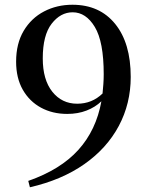

<svg xmlns="http://www.w3.org/2000/svg" viewBox="-20 -771 622 809"><path d="M106 18.1 99.1 -8.8Q234.9 -56.2 310.1 -139.4Q385.3 -222.7 407.2 -344.2Q381.3 -319.3 344.7 -305.2Q308.1 -291 263.2 -291Q201.2 -291 152.6 -317.4Q104 -343.8 75.9 -393.1Q47.9 -442.4 47.9 -511.2Q47.9 -587.4 79.8 -641.1Q111.8 -694.8 165.8 -722.9Q219.7 -751 285.2 -751Q399.9 -751 465.3 -670.2Q530.8 -589.4 530.8 -446.8Q530.8 -334.5 480.5 -240.2Q430.2 -146 335.2 -79.3Q240.2 -12.7 106 18.1ZM412.1 -377Q414.1 -396.5 415.5 -416.7Q417 -437 417 -458Q417 -595.2 379.6 -657.2Q342.3 -719.2 286.1 -719.2Q234.9 -719.2 197.5 -670.9Q160.2 -622.6 160.2 -524.9Q160.2 -435.1 200.4 -384.5Q240.7 -334 305.2 -334Q367.7 -334 412.1 -377Z"/></svg>

Font: Source Han Serif TW SemiBold
Style: Regular
Weight: 600
Designer: Ryoko NISHIZUKA Ë•øÂ°öÊ∂ºÂ≠ê (kana & ideographs); Frank Grie√ühammer (Latin, Greek & Cyrillic); Wenlong ZHANG Âº†ÊñáÈæô 
Foundry: Adobe
Version: Version 2.003;hotconv 1.1.1;makeotfexe 2.6.0